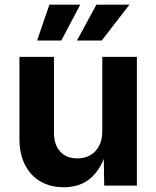

<svg xmlns="http://www.w3.org/2000/svg" viewBox="-20 -787 663 814"><path d="M250.3 6.8Q193.8 6.8 151.4 -17.8Q109 -42.5 85.7 -88.7Q62.4 -134.9 62.4 -198.7V-545.9H208.8V-224.2Q208.8 -173.3 235.2 -144.4Q261.5 -115.5 307.8 -115.5Q339 -115.5 362.7 -129Q386.5 -142.6 400.1 -168.3Q413.7 -194 413.7 -229.8V-545.9H560.3V0H421.8L419.7 -136.3H428.3Q406.6 -67.5 362.6 -30.3Q318.6 6.8 250.3 6.8ZM239.9 -615.1H137.2L189.4 -767.1H320.2ZM411.1 -615.1H306.1L388.7 -767.1H528.8Z"/></svg>

Font: Adwaita Sans
Style: Regular
Weight: 400
Designer: Rasmus Andersson
Foundry: rsms
Version: Version 4.001;git-9221beed3